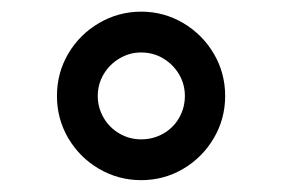

<svg xmlns="http://www.w3.org/2000/svg" viewBox="-20 -720 479 326"><path d="M76.7 -557.1Q76.7 -596.2 95.9 -628.9Q115.2 -661.6 148.2 -680.9Q181.2 -700.2 219.7 -700.2Q258.3 -700.2 291 -680.9Q323.7 -661.6 343 -628.9Q362.3 -596.2 362.3 -557.1Q362.3 -518.1 343 -485.4Q323.7 -452.6 291 -433.3Q258.3 -414.1 219.7 -414.1Q181.2 -414.1 148.2 -433.3Q115.2 -452.6 95.9 -485.4Q76.7 -518.1 76.7 -557.1ZM293.9 -557.1Q293.9 -577.1 283.9 -594Q273.9 -610.8 257.1 -620.8Q240.2 -630.9 219.7 -630.9Q199.7 -630.9 182.9 -620.8Q166 -610.8 156 -594Q146 -577.1 146 -557.1Q146 -537.1 156 -520Q166 -502.9 182.9 -493.2Q199.7 -483.4 219.7 -483.4Q240.2 -483.4 257.3 -493.2Q274.4 -502.9 284.2 -520Q293.9 -537.1 293.9 -557.1Z"/></svg>

Font: Acari Sans SemiBold
Style: Regular
Weight: 600
Designer: Alfredo Marco Pradil and Stefan Peev
Foundry: Hanken Design Co.
Version: Version 1.045;January 11, 2019;FontCreator 11.5.0.2425 64-bi